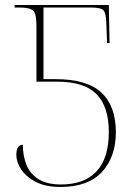

<svg xmlns="http://www.w3.org/2000/svg" viewBox="-20 -734 549 764"><path d="M220 10Q161 10 122 -10.5Q83 -31 64 -60.5Q45 -90 45 -117Q45 -158 71 -158Q71 -114 85 -78.5Q99 -43 132.5 -21.5Q166 0 223 0Q316 0 364.5 -52.5Q413 -105 413 -208Q413 -310 364 -359.5Q315 -409 208 -409H125V-625Q125 -660 120.5 -676.5Q116 -693 100.5 -698.5Q85 -704 53 -704H38V-714H413L416 -563H406L403 -642Q402 -681 392 -692.5Q382 -704 342 -704H153V-419H202Q326 -419 383.5 -365.5Q441 -312 441 -208Q441 -110 386 -50Q331 10 220 10Z"/></svg>

Font: Noto Serif Display SemiCondensed Thin
Style: Regular
Weight: 100
Width: 4
Designer: Monotype Design Team
Foundry: Monotype Imaging Inc.
Version: Version 2.009